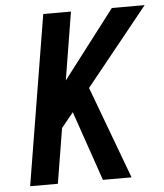

<svg xmlns="http://www.w3.org/2000/svg" viewBox="-53 -782 709 828"><g transform="rotate(-5 302.0 -367.5)"><path d="M359 0 255 -302 203 -238 164 0H44L165 -735H285L237 -441L462 -735H604L334 -400L483 0Z"/></g></svg>

Font: Iosevka Aile Oblique
Style: Bold
Weight: 700
Italic angle: -9°
Designer: Belleve Invis
Foundry: Belleve Invis
Version: Version 31.1.0; ttfautohint (v1.8.4)